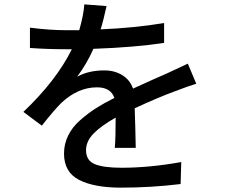

<svg xmlns="http://www.w3.org/2000/svg" viewBox="-20 -821 1040 886"><path d="M606.4 -138.7H509.8Q513.7 -184.6 513.7 -278.3Q446.3 -240.2 411.6 -204.6Q377 -168.9 377 -127.9Q377 -80.1 417.5 -63.5Q458 -46.9 541 -46.9Q669.9 -46.9 816.4 -73.2L813.5 28.3Q676.8 44.9 538.1 44.9Q415 44.9 345.2 9.3Q275.4 -26.4 275.4 -112.3Q275.4 -156.2 294.4 -195.3Q313.5 -234.4 349.6 -266.1Q385.7 -297.9 422.4 -321.3Q459 -344.7 507.8 -369.1Q491.2 -418 427.7 -418Q339.8 -418 263.7 -346.7Q232.4 -316.4 172.9 -241.2L87.9 -304.7Q240.2 -449.2 311.5 -593.8H283.2Q200.2 -593.8 118.2 -599.6V-693.4Q207 -681.6 288.1 -681.6H345.7Q366.2 -753.9 369.1 -800.8L471.7 -793Q456.1 -721.7 444.3 -685.5Q604.5 -692.4 737.3 -714.8V-623Q602.5 -602.5 411.1 -595.7Q379.9 -525.4 335.9 -466.8Q387.7 -496.1 461.9 -496.1Q508.8 -496.1 544.4 -474.1Q580.1 -452.1 593.8 -412.1Q628.9 -428.7 684.1 -453.1Q739.3 -477.5 752.9 -483.4Q787.1 -499 846.7 -527.3L885.7 -434.6Q852.5 -424.8 786.1 -399.4Q709 -371.1 601.6 -321.3Q602.5 -291 604.5 -224.6Q606.4 -158.2 606.4 -138.7Z"/></svg>

Font: Gen Shin Gothic Monospace Medium
Style: Regular
Weight: 500
Designer: [Source Han Sans]
Ryoko NISHIZUKA  (kana & ideographs); Paul D. Hunt (Latin, Greek & Cyrillic); Wenlong ZHANG  (bopomofo
Version: Version 1.002.20150607